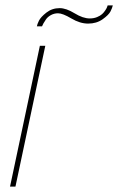

<svg xmlns="http://www.w3.org/2000/svg" viewBox="-20 -688 436 708"><path d="M194 -639Q180 -639 168 -632.5Q156 -626 149.5 -616.5Q143 -607 140 -601.5Q137 -596 135 -591H116Q117 -598 123.5 -611.5Q130 -625 151 -641.5Q172 -658 200 -658Q224 -658 255 -639Q286 -620 311 -620Q326 -620 338 -625Q350 -630 356.5 -636Q363 -642 368 -649.5Q373 -657 374.5 -661Q376 -665 377 -668H396Q394 -659 387.5 -646Q381 -633 358.5 -617Q336 -601 305 -601Q275 -601 243 -620Q211 -639 194 -639ZM127 -519H147L37 0H17Z"/></svg>

Font: Raleway-v4020 Thin
Style: Italic
Weight: 250
Italic angle: -12°
Designer: Matt McInerney, Pablo Impallari, Rodrigo Fuenzalida
Foundry: Matt McInerney, Pablo Impallari, Rodrigo Fuenzalida
Version: Version 4.020;PS 004.020;hotconv 1.0.88;makeotf.lib2.5.64775